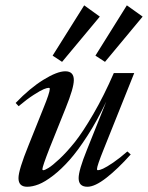

<svg xmlns="http://www.w3.org/2000/svg" viewBox="-20 -694 559 725"><path d="M214.4 -460.4 178.7 -483.9 297.9 -673.8 356.9 -631.3ZM376.5 -460.4 340.3 -483.9 459 -673.8 518.6 -631.3ZM82.5 11.2Q49.8 11.2 49.8 -21.5Q49.8 -51.8 87.9 -145.5L144 -285.6Q168 -344.2 168 -358.4Q168 -362.3 164.1 -362.3Q157.7 -362.3 145.5 -357.4Q133.3 -352.5 107.4 -335.9Q81.5 -319.3 50.3 -293L39.1 -305.2Q92.3 -360.8 144 -392.8Q195.8 -424.8 226.6 -424.8Q258.8 -424.8 258.8 -391.6Q258.8 -361.8 227.5 -284.7L167.5 -135.3Q140.1 -64.9 140.1 -55.2Q140.1 -51.3 144 -51.3Q148.4 -51.3 162.6 -59.6Q176.8 -67.9 204.1 -93.3Q231.4 -118.7 262 -156.7Q292.5 -194.8 332.5 -263.7Q372.6 -332.5 409.7 -418H486.8L371.6 -130.4Q346.2 -67.4 346.2 -55.7Q346.2 -51.3 350.1 -51.3Q356 -51.3 369.1 -57.1Q382.3 -63 407.5 -80.1Q432.6 -97.2 460.9 -122.1L473.6 -110.8Q424.8 -56.2 381.6 -22.5Q338.4 11.2 310.1 11.2Q276.9 11.2 276.9 -21.5Q276.9 -50.8 308.1 -127.9L381.3 -310.5Q347.2 -238.8 310.5 -181.9Q273.9 -125 242.4 -89.6Q210.9 -54.2 180.4 -30.8Q149.9 -7.3 126.2 2Q102.5 11.2 82.5 11.2Z"/></svg>

Font: Elstob 18pt Medium
Style: Italic
Weight: 500
Italic angle: -20°
Designer: Peter S. Baker
Version: Version 1.015